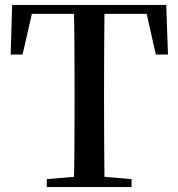

<svg xmlns="http://www.w3.org/2000/svg" viewBox="-20 -755 720 775"><path d="M169 0V-32L323 -45H355L511 -32V0ZM278 0Q280 -85 280.5 -170.5Q281 -256 281 -342V-393Q281 -479 280.5 -564.5Q280 -650 278 -735H402Q401 -651 400.5 -565Q400 -479 400 -393V-343Q400 -257 400.5 -171.5Q401 -86 402 0ZM23 -535 29 -735H651L658 -535H609L564 -735L620 -699H60L117 -735L71 -535Z"/></svg>

Font: Noto Serif JP ExtraLight SemiBold
Style: Regular
Weight: 600
Version: Version 2.003-H1;hotconv 1.1.1;makeotfexe 2.6.0